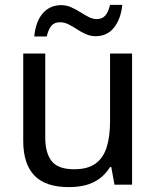

<svg xmlns="http://www.w3.org/2000/svg" viewBox="-20 -755 640 785"><path d="M261 10Q166 10 120.5 -37.5Q75 -85 75 -179V-536H165V-193Q165 -129 191.5 -96Q218 -63 283 -63Q339 -63 371 -86.5Q403 -110 416.5 -154Q430 -198 430 -260V-536H520V0H448L435 -72H430Q411 -42 386 -24Q361 -6 330 2Q299 10 261 10ZM120 -606Q123 -636 131.5 -659.5Q140 -683 154 -699.5Q168 -716 187 -725Q206 -734 230 -734Q251 -734 270.5 -725.5Q290 -717 308 -705.5Q326 -694 342.5 -685.5Q359 -677 375 -677Q398 -677 410.5 -691.5Q423 -706 430 -735H480Q474 -677 446 -642Q418 -607 371 -607Q350 -607 331 -615.5Q312 -624 294.5 -635.5Q277 -647 260 -655.5Q243 -664 226 -664Q202 -664 190 -649.5Q178 -635 171 -606Z"/></svg>

Font: Noto Sans Mono
Style: Regular
Weight: 400
Designer: Monotype Design Team
Foundry: Monotype Imaging Inc.
Version: Version 2.014